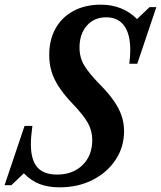

<svg xmlns="http://www.w3.org/2000/svg" viewBox="-58 -792 689 821"><path d="M197 9Q148 9 111.5 -5Q75 -19 44 -51L-9.5 0H-38.5L47 -253.5H80.5Q77.5 -231.5 75.8 -212Q74 -192.5 74 -175.5Q74 -109 101.2 -77.2Q128.5 -45.5 186 -45.5Q253 -45.5 294.8 -86Q336.5 -126.5 336.5 -193.5Q336.5 -232 318.2 -265.5Q300 -299 250.5 -350.5Q215 -388 193.5 -421Q172 -454 162.2 -486.8Q152.5 -519.5 152.5 -557Q152.5 -622 179.5 -670.2Q206.5 -718.5 256.2 -745.2Q306 -772 373 -772Q466.5 -772 528 -710.5L581.5 -761.5H610.5L529 -519.5H495Q497 -535.5 498 -550Q499 -564.5 499 -578Q499 -646.5 472.8 -682.2Q446.5 -718 396 -718Q344.5 -718 313.2 -682.2Q282 -646.5 282 -588.5Q282 -546 302.2 -512.2Q322.5 -478.5 368 -432Q406 -393.5 428.8 -360.8Q451.5 -328 462 -296.8Q472.5 -265.5 472.5 -231.5Q472.5 -163 436.2 -108.5Q400 -54 337.8 -22.5Q275.5 9 197 9Z"/></svg>

Font: Libre Caslon Condensed
Style: Italic
Weight: 400
Italic angle: -22.583°
Designer: Pablo Impallari, Rodrigo Fuenzalida, Katja Schimmel, Ertekin Erdin
Foundry: Pablo Impallari, Rodrigo Fuenzalida
Version: Version 2.000;gftools[0.9.33]